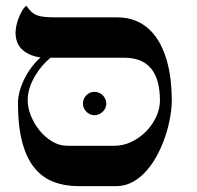

<svg xmlns="http://www.w3.org/2000/svg" viewBox="-20 -637 675 657"><path d="M527.3 -292.5Q527.3 -439.5 405.3 -439.5H152.8Q137.2 -426.8 123.3 -410.2Q109.4 -393.6 98.4 -374.5Q87.4 -355.5 81.1 -335.2Q74.7 -314.9 74.7 -294.4Q74.7 -268.6 85.7 -241Q96.7 -213.4 115.5 -190.4Q134.3 -167.5 158.7 -152.8Q183.1 -138.2 210.4 -138.2H372.1Q402.3 -138.2 430.4 -151.9Q458.5 -165.5 480 -187.5Q501.5 -209.5 514.4 -237.1Q527.3 -264.6 527.3 -292.5ZM567.9 -294.4Q567.9 -269 562.5 -237.3Q557.1 -205.6 546.4 -172.9Q535.6 -140.1 519.5 -109.1Q503.4 -78.1 482.2 -53.7Q460.9 -29.3 434.6 -14.6Q408.2 0 377 0H250Q202.1 0 163.6 -14.6Q125 -29.3 97.9 -62.5Q70.8 -95.7 56.2 -150.1Q41.5 -204.6 41.5 -284.2Q41.5 -305.2 47.9 -327.1Q54.2 -349.1 64.7 -369.6Q75.2 -390.1 89.1 -408.4Q103 -426.8 118.7 -440.4Q95.2 -443.8 78.9 -451.9Q62.5 -460 52.2 -471.2Q42 -482.4 37.6 -496.1Q33.2 -509.8 33.2 -524.4Q33.2 -535.2 35.9 -548.6Q38.6 -562 43.7 -575.2Q48.8 -588.4 55.4 -599.9Q62 -611.3 70.3 -617.2Q78.6 -605.5 86.2 -597.9Q93.8 -590.3 104.5 -585.7Q115.2 -581.1 131.1 -579.3Q147 -577.6 171.9 -577.6H380.4Q416.5 -577.6 444.3 -566.2Q472.2 -554.7 492.9 -534.4Q513.7 -514.2 528.1 -486.8Q542.5 -459.5 551.3 -428Q560.1 -396.5 564 -362.3Q567.9 -328.1 567.9 -294.4ZM343.8 -282.7Q343.8 -274.9 340.6 -267.6Q337.4 -260.3 331.8 -254.9Q326.2 -249.5 318.8 -246.1Q311.5 -242.7 303.2 -242.7Q294.9 -242.7 287.8 -246.1Q280.8 -249.5 275.4 -254.9Q270 -260.3 266.8 -267.6Q263.7 -274.9 263.7 -282.7Q263.7 -298.8 275.4 -310.8Q287.1 -322.8 303.2 -322.8Q311.5 -322.8 318.8 -319.6Q326.2 -316.4 331.8 -310.8Q337.4 -305.2 340.6 -297.9Q343.8 -290.5 343.8 -282.7Z"/></svg>

Font: Cardo
Style: Bold
Weight: 700
Designer: David J. Perry
Foundry: David J. Perry
Version: Version 1.0011